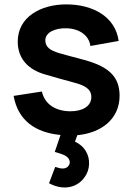

<svg xmlns="http://www.w3.org/2000/svg" viewBox="-20 -598 605 870"><path d="M521.9 -164.6C521.9 -258.3 462.5 -301 347.9 -330.2C305.2 -341.7 276 -349 247.9 -357.3C207.3 -369.8 185.4 -384.4 185.4 -415.6C185.4 -450 228.1 -471.9 283.3 -469.8C340.6 -467.7 383.3 -437.5 389.6 -389.6L517.7 -412.5C503.1 -520.8 403.1 -578.1 280.2 -578.1C165.6 -578.1 60.4 -521.9 60.4 -409.4C60.4 -330.2 110.4 -281.2 185.4 -260.4C226 -247.9 269.8 -236.5 318.8 -222.9C364.6 -210.4 393.8 -194.8 393.8 -158.3C393.8 -115.6 352.1 -93.8 300 -93.8C235.4 -93.8 183.3 -122.9 169.8 -183.3L41.7 -163.5C61.5 -52.1 140.6 3.1 254.2 13.5L228.1 90.6C261.5 100 288.5 107.3 294.8 129.2C297.9 138.5 295.8 145.8 290.6 153.1C285.4 161.5 275 165.6 263.5 165.6C254.2 165.6 243.8 162.5 230.2 158.3L202.1 232.3C219.8 241.7 239.6 249 261.5 251C303.1 255.2 341.7 237.5 364.6 203.1C387.5 171.9 390.6 122.9 369.8 88.5C358.3 67.7 339.6 53.1 319.8 43.8L330.2 14.6C440.6 4.2 521.9 -59.4 521.9 -164.6Z"/></svg>

Font: Manrope3 Bold
Style: Regular
Weight: 700
Designer: Mikhail Sharanda
Foundry: Mikhail Sharanda
Version: Version 3.000;PS 003.000;hotconv 1.0.88;makeotf.lib2.5.64775